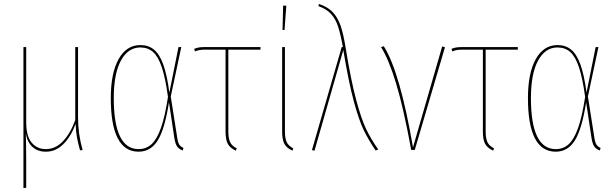

<svg xmlns="http://www.w3.org/2000/svg" viewBox="-20 -755 3101 967"><path d="M383 2Q373 -34 367.5 -63.5Q362 -93 361 -131Q337 -67 299 -29Q261 9 211 9Q170 9 144 -14.5Q118 -38 110 -82Q112 -24 112 61V191L98 192V-518H112V-139Q112 -69 139.5 -36.5Q167 -4 211 -4Q259 -4 296.5 -43Q334 -82 359 -150V-518H373V-166Q373 -80 396 1Z M833 -289 879 -518H893L840 -269L872 -65Q876 -37 883 -26.5Q890 -16 904 -10L900 3Q882 -4 872.5 -16.5Q863 -29 858 -61L831 -240Q810 -105 774.5 -48Q739 9 678 9Q538 9 538 -261Q538 -387 577.5 -457.5Q617 -528 687 -528Q727 -528 755 -505.5Q783 -483 802 -431Q821 -379 833 -289ZM553 -261Q553 -4 678 -4Q716 -4 743 -28.5Q770 -53 790.5 -110.5Q811 -168 826 -267Q813 -362 795 -416Q777 -470 751 -493Q725 -516 687 -516Q625 -516 589 -450Q553 -384 553 -261Z M1130 -505V-93Q1130 -58 1139 -39Q1148 -20 1172 -8L1168 4Q1138 -10 1127 -31Q1116 -52 1116 -93V-505H1016Q996 -505 985 -503Q974 -501 962 -496L958 -509Q970 -514 982 -516Q994 -518 1015 -518H1292V-505Z M1415 -93Q1415 -58 1424 -39Q1433 -20 1457 -8L1453 4Q1423 -10 1412 -31Q1401 -52 1401 -93V-518H1415ZM1422 -726 1413 -604H1403L1406 -727Z M1721 -513Q1748 -348 1774 -251.5Q1800 -155 1824 -105Q1848 -55 1885 -2L1872 3Q1836 -50 1812 -99.5Q1788 -149 1762 -244.5Q1736 -340 1709 -503L1564 4L1551 1L1701 -518H1707Q1695 -584 1682.5 -622Q1670 -660 1647 -685Q1624 -710 1584 -724L1586 -735Q1630 -721 1655.5 -694Q1681 -667 1695.5 -625Q1710 -583 1721 -513Z M2060 -13 2207 -521 2221 -517 2069 0H2051Q2012 -213 1975 -334.5Q1938 -456 1899 -518L1913 -522Q1994 -395 2060 -13Z M2426 -505V-93Q2426 -58 2435 -39Q2444 -20 2468 -8L2464 4Q2434 -10 2423 -31Q2412 -52 2412 -93V-505H2312Q2292 -505 2281 -503Q2270 -501 2258 -496L2254 -509Q2266 -514 2278 -516Q2290 -518 2311 -518H2588V-505Z M2934 -289 2980 -518H2994L2941 -269L2973 -65Q2977 -37 2984 -26.5Q2991 -16 3005 -10L3001 3Q2983 -4 2973.5 -16.5Q2964 -29 2959 -61L2932 -240Q2911 -105 2875.5 -48Q2840 9 2779 9Q2639 9 2639 -261Q2639 -387 2678.5 -457.5Q2718 -528 2788 -528Q2828 -528 2856 -505.5Q2884 -483 2903 -431Q2922 -379 2934 -289ZM2654 -261Q2654 -4 2779 -4Q2817 -4 2844 -28.5Q2871 -53 2891.5 -110.5Q2912 -168 2927 -267Q2914 -362 2896 -416Q2878 -470 2852 -493Q2826 -516 2788 -516Q2726 -516 2690 -450Q2654 -384 2654 -261Z"/></svg>

Font: Fira Sans Compressed Hair
Style: Regular
Weight: 100
Width: 1
Designer: bBox Type GmbH & Carrois Corporate GbR & Edenspiekermann AG
Foundry: bBox Type GmbH & Carrois Corporate GbR & Edenspiekermann AG
Version: Version 4.301